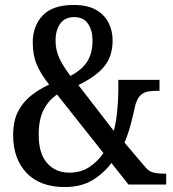

<svg xmlns="http://www.w3.org/2000/svg" viewBox="-20 -744 699 774"><path d="M241 10Q141 10 87 -47Q33 -104 33 -199Q33 -256 52.5 -294Q72 -332 104.5 -358Q137 -384 178 -403Q144 -446 128 -484Q112 -522 112 -573Q112 -639 152 -681.5Q192 -724 277 -724Q333 -724 367.5 -704Q402 -684 418 -651.5Q434 -619 434 -582Q434 -518 401 -477Q368 -436 296 -401L439 -216Q449 -257 453 -301Q457 -345 457 -382V-422H623V-378H613Q594 -378 576 -375Q558 -372 544.5 -358Q531 -344 524 -314Q517 -280 507 -242.5Q497 -205 482 -169L566 -70Q579 -54 596.5 -49Q614 -44 641 -44H650V0H498L429 -87Q400 -47 354 -18.5Q308 10 241 10ZM264 -438Q311 -463 332 -496.5Q353 -530 353 -581Q353 -621 335 -648Q317 -675 279 -675Q242 -675 223 -649Q204 -623 204 -580Q204 -543 218.5 -511Q233 -479 264 -438ZM259 -48Q306 -48 340 -70.5Q374 -93 397 -127L210 -363Q176 -340 156 -301.5Q136 -263 136 -200Q136 -125 170 -86.5Q204 -48 259 -48Z"/></svg>

Font: Noto Serif Armenian Condensed Medium
Style: Regular
Weight: 500
Width: 3
Designer: Monotype Design Team
Foundry: Monotype Imaging Inc.
Version: Version 2.008; ttfautohint (v1.8.4.7-5d5b)